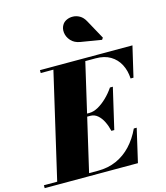

<svg xmlns="http://www.w3.org/2000/svg" viewBox="-194 -1140 1081 1250"><g transform="rotate(-15 346.0 -515.5)"><path d="M35 0 209 -750H424L250 0ZM-50 0V-19.5H315Q383.5 -19.5 439.5 -44.5Q495.5 -69.5 538.5 -115.5Q581.5 -161.5 611 -225H630.5L578.5 0ZM466 -248Q458.5 -281.5 444 -311.2Q429.5 -341 408 -359.5Q386.5 -378 358 -378H297V-397.5H358Q386.5 -397.5 417.8 -415Q449 -432.5 478.2 -461Q507.5 -489.5 530 -523H549.5L485.5 -248ZM675 -545Q672.5 -598.5 650.5 -640.5Q628.5 -682.5 588.2 -706.5Q548 -730.5 489.5 -730.5H119V-750H742.5L694.5 -545ZM561 -836 421 -859Q381 -865.5 358.8 -890.5Q336.5 -915.5 333 -946Q329.5 -976.5 346 -1000.5Q356 -1015 375 -1023.5Q394 -1032 417 -1031.2Q440 -1030.5 461.8 -1018Q483.5 -1005.5 498.5 -978L569.5 -848.5Z"/></g></svg>

Font: Bodoni Moda 11pt Black
Style: Italic
Weight: 900
Italic angle: -13°
Designer: Owen Earl
Foundry: indestructible type
Version: Version 2.004